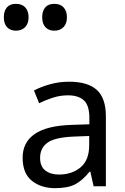

<svg xmlns="http://www.w3.org/2000/svg" viewBox="-72 -971 653 1001"><path d="M288 -545Q386 -545 433 -502Q480 -459 480 -365V0H416L399 -76H395Q360 -32 321.5 -11Q283 10 215 10Q142 10 94 -28.5Q46 -67 46 -149Q46 -229 109 -272.5Q172 -316 303 -320L394 -323V-355Q394 -422 365 -448Q336 -474 283 -474Q241 -474 203 -461.5Q165 -449 132 -433L105 -499Q140 -518 188 -531.5Q236 -545 288 -545ZM314 -259Q214 -255 175.5 -227Q137 -199 137 -148Q137 -103 164.5 -82Q192 -61 235 -61Q303 -61 348 -98.5Q393 -136 393 -214V-262ZM211 -811Q182 -811 165 -829Q148 -847 148 -881Q148 -914 164 -932.5Q180 -951 211 -951Q243 -951 260 -932Q277 -913 277 -881Q277 -848 259 -829.5Q241 -811 211 -811ZM11 -811Q-18 -811 -35 -829Q-52 -847 -52 -881Q-52 -914 -36 -932.5Q-20 -951 11 -951Q43 -951 60 -932Q77 -913 77 -881Q77 -848 59 -829.5Q41 -811 11 -811Z"/></svg>

Font: Noto Sans Tifinagh Azawagh
Style: Regular
Weight: 400
Designer: JamraPatel
Foundry: JamraPatel LLC
Version: Version 2.006; ttfautohint (v1.8.4.7-5d5b)